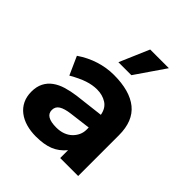

<svg xmlns="http://www.w3.org/2000/svg" viewBox="-196 -819 952 952"><g transform="rotate(45 280.0 -343.0)"><path d="M211 10Q174 10 142.5 1Q111 -8 87.5 -26Q64 -44 51 -70.5Q38 -97 38 -132Q38 -167 51 -192.5Q64 -218 87.5 -235Q111 -252 142.5 -261.5Q174 -271 211 -276L363 -294Q356 -334 327.5 -352Q299 -370 261 -370Q229 -370 194.5 -358.5Q160 -347 115 -321L72 -417Q117 -448 167.5 -464Q218 -480 269 -480Q381 -480 439.5 -432.5Q498 -385 498 -286V0H372V-55Q343 -20 305 -5Q267 10 211 10ZM240 -540 307 -696H438L331 -540ZM251 -93Q278 -93 299 -101Q320 -109 334.5 -123Q349 -137 357 -154.5Q365 -172 365 -192V-207L254 -193Q214 -188 194 -175.5Q174 -163 174 -139Q174 -93 251 -93Z"/></g></svg>

Font: Celebes
Style: Bold
Weight: 700
Designer: Anugrah Pasau
Foundry: Lafontype
Version: Version 1.000; ttfautohint (v1.8.4)